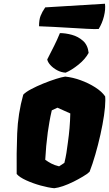

<svg xmlns="http://www.w3.org/2000/svg" viewBox="-20 -998 584 1028"><path d="M270.5 9.8Q239.3 6.8 197.8 -4.6Q156.2 -16.1 120.4 -32.5Q84.5 -48.8 69.3 -66.4Q67.9 -177.2 72 -283.7Q76.2 -390.1 104.5 -491.2Q117.2 -504.9 146.5 -520.5Q175.8 -536.1 211.2 -550.5Q246.6 -564.9 278.8 -575.2Q311 -585.4 329.1 -587.9Q368.7 -584 411.4 -568.6Q454.1 -553.2 489.7 -530.5Q525.4 -507.8 543 -481.9Q543.5 -477.5 543.7 -471.9Q543.9 -466.3 543.9 -460Q543.9 -428.2 536.9 -379.9Q529.8 -331.5 517.6 -276.9Q505.4 -222.2 490.2 -169.9Q475.1 -117.7 459.5 -78.1Q448.7 -67.4 423.6 -52.5Q398.4 -37.6 374 -25.4Q312.5 4.9 270.5 9.8ZM296.4 -107.4 324.7 -126Q331.5 -153.8 335.7 -179.7Q339.8 -205.6 343.3 -233.9Q349.1 -274.4 352.3 -312.3Q355.5 -350.1 356.4 -390.6L287.6 -421.4L257.3 -407.2Q249.5 -374.5 244.6 -345Q239.7 -315.4 235.8 -289.6Q226.1 -217.3 222.2 -142.6Q236.3 -132.3 253.9 -122.8Q271.5 -113.3 296.4 -107.4ZM331.5 -608.9Q307.6 -610.4 286.1 -621.8Q264.6 -633.3 250.2 -649.2Q235.8 -665 232.9 -679.7Q254.9 -723.1 270.3 -753.4Q285.6 -783.7 300.8 -820.8Q331.1 -820.8 365 -811.5Q398.9 -802.2 424.6 -779.3Q450.2 -756.3 454.6 -714.8Q436.5 -681.2 400.1 -651.9Q363.8 -622.6 331.5 -608.9ZM189 -857.4Q189 -892.1 197.3 -913.3Q205.6 -934.6 222.2 -958.5L542 -978Q545.9 -948.2 536.6 -910.9Q527.3 -873.5 508.3 -842.8Q491.2 -841.3 444.6 -843.8Q397.9 -846.2 331.8 -850.3Q265.6 -854.5 189 -857.4Z"/></svg>

Font: Fruktur
Style: Italic
Weight: 400
Italic angle: -8°
Designer: Viktoriya Grabowska, Eben Sorkin
Foundry: Viktoriya Grabowska
Version: Version 1.008; ttfautohint (v1.8.4.7-5d5b)